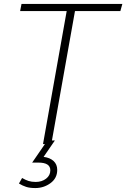

<svg xmlns="http://www.w3.org/2000/svg" viewBox="-20 -730 640 973"><path d="M600 -710 590 -674H360L240 0H198L318 -674H82L89 -710ZM159 223Q131 223 112.5 217Q94 211 76 200L92 172Q109 182 124.5 187Q140 192 161 192Q192 192 213.5 175.5Q235 159 235 133Q235 94 175 94H143L220 -18H258L201 65Q233 69 251.5 86Q270 103 270 131Q270 173 236 198Q202 223 159 223Z"/></svg>

Font: Livvic ExtraLight
Style: Italic
Weight: 275
Italic angle: -10°
Designer: Jacques Le Bailly, Baron von Fonthausen
Version: Version 1.001; ttfautohint (v1.8.2)